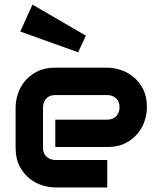

<svg xmlns="http://www.w3.org/2000/svg" viewBox="-20 -826 693 846"><path d="M627.4 -353Q627.4 -326.7 618.2 -296.1Q608.9 -265.6 588.1 -239.5Q567.4 -213.4 533.9 -195.8Q500.5 -178.2 452.6 -178.2H223.6V-298.8H452.6Q478.5 -298.8 492.7 -314.7Q506.8 -330.6 506.8 -354Q506.8 -378.9 491 -393.1Q475.1 -407.2 452.6 -407.2H223.6Q197.8 -407.2 183.6 -391.4Q169.4 -375.5 169.4 -352.1V-174.8Q169.4 -149.4 185.3 -135.3Q201.2 -121.1 224.6 -121.1H452.6V0H223.6Q197.3 0 166.7 -9.3Q136.2 -18.6 110.1 -39.3Q84 -60.1 66.4 -93.5Q48.8 -127 48.8 -174.8V-353Q48.8 -379.4 58.1 -409.9Q67.4 -440.4 88.1 -466.6Q108.9 -492.7 142.3 -510.3Q175.8 -527.8 223.6 -527.8H452.6Q479 -527.8 509.5 -518.6Q540 -509.3 566.2 -488.5Q592.3 -467.8 609.9 -434.3Q627.4 -400.9 627.4 -353ZM123 -805.7 358.4 -668.9 324.2 -595.7 69.3 -687Z"/></svg>

Font: Audiowide
Style: Regular
Weight: 400
Designer: Astigmatic (AOETI)
Foundry: Astigmatic (AOETI)
Version: Version 1.002